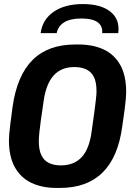

<svg xmlns="http://www.w3.org/2000/svg" viewBox="-20 -915 641 945"><path d="M258 10Q187 10 134.5 -15Q82 -40 53 -92Q24 -144 24 -224Q24 -238 25.5 -256Q27 -274 31 -306Q35 -338 42 -390Q64 -544 140.5 -620Q217 -696 350 -696H367Q438 -696 490.5 -671.5Q543 -647 572 -595Q601 -543 601 -462Q601 -449 599.5 -430.5Q598 -412 594 -380Q590 -348 582 -295Q562 -142 485 -66Q408 10 275 10ZM279 -101Q345 -101 382.5 -142Q420 -183 431 -268Q440 -328 444.5 -364.5Q449 -401 451.5 -420.5Q454 -440 454.5 -450Q455 -460 455 -466Q455 -511 442 -536.5Q429 -562 404.5 -573.5Q380 -585 346 -585Q282 -585 244.5 -544Q207 -503 195 -419Q186 -359 181 -322.5Q176 -286 174 -266Q172 -246 171.5 -236.5Q171 -227 171 -220Q171 -177 184 -150.5Q197 -124 221.5 -112.5Q246 -101 279 -101ZM180 -752Q189 -819 244 -857Q299 -895 388 -895Q477 -895 524 -857Q571 -819 562 -752H483Q486 -787 460.5 -805.5Q435 -824 381 -824Q327 -824 296.5 -805.5Q266 -787 259 -752Z"/></svg>

Font: Chivo Mono Medium SemiBold
Style: Italic
Weight: 600
Italic angle: -8.05°
Monospace: yes
Version: Version 1.008